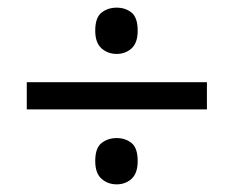

<svg xmlns="http://www.w3.org/2000/svg" viewBox="-20 -603 612 502"><path d="M285 -462Q262 -462 245.5 -476.5Q229 -491 229 -523Q229 -557 245.5 -570Q262 -583 285 -583Q308 -583 324 -570Q340 -557 340 -523Q340 -491 324 -476.5Q308 -462 285 -462ZM50 -317V-388H521V-317ZM285 -121Q262 -121 245.5 -135.5Q229 -150 229 -182Q229 -216 245.5 -229Q262 -242 285 -242Q308 -242 324 -229Q340 -216 340 -182Q340 -150 324 -135.5Q308 -121 285 -121Z"/></svg>

Font: Noto Sans Tifinagh Ghat
Style: Regular
Weight: 400
Designer: JamraPatel
Foundry: JamraPatel LLC
Version: Version 2.006; ttfautohint (v1.8.4.7-5d5b)